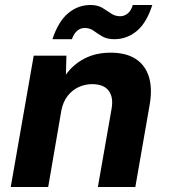

<svg xmlns="http://www.w3.org/2000/svg" viewBox="-20 -749 679 769"><path d="M23 0 115 -526H246L244 -450Q272 -490 317.5 -514Q363 -538 423 -538Q485 -538 523.5 -513Q562 -488 576.5 -441Q591 -394 579 -327L522 0H372L427 -314Q435 -360 415 -386Q395 -412 349 -412Q320 -412 294.5 -400Q269 -388 251 -365Q233 -342 226 -308L173 0ZM190 -592Q214 -664 253.5 -696.5Q293 -729 342 -729Q371 -729 390 -717.5Q409 -706 425 -695Q441 -684 461 -684Q478 -684 491.5 -695Q505 -706 512 -729H590Q567 -657 527.5 -624.5Q488 -592 438 -592Q409 -592 390 -603Q371 -614 355.5 -625.5Q340 -637 319 -637Q303 -637 289.5 -626Q276 -615 268 -592Z"/></svg>

Font: DM Sans 9pt Black
Style: Italic
Weight: 900
Italic angle: -10°
Version: Version 4.004;gftools[0.9.30]